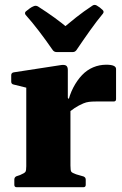

<svg xmlns="http://www.w3.org/2000/svg" viewBox="-20 -784 511 804"><path d="M410 -742Q417 -735 411 -727Q386 -697 357.5 -657Q329 -617 300 -574Q294 -566 285 -566H217Q207 -566 201 -574Q172 -616 143 -654Q114 -692 87 -722Q82 -730 88 -736Q95 -742 104 -748.5Q113 -755 121 -758Q130 -762 139 -757Q178 -732 209 -709.5Q240 -687 267 -664H241Q267 -686 298.5 -711Q330 -736 368 -761Q376 -766 385 -761Q392 -757 398 -752.5Q404 -748 410 -742ZM90 0V-310H275V0ZM466 -369Q466 -359 456 -359H382Q365 -359 353 -357.5Q341 -356 329 -351Q310 -343 292.5 -331.5Q275 -320 262 -307L263 -349Q271 -387 287 -417.5Q303 -448 323.5 -469.5Q344 -491 370 -502Q396 -513 425 -513Q466 -513 466 -495ZM50 0Q40 0 40 -10V-32Q40 -42 49 -46L64 -51Q83 -59 86.5 -64.5Q90 -70 90 -88V-180H275V-91Q275 -70 278.5 -65Q282 -60 299 -54L330 -45Q339 -41 339 -32V-10Q339 0 329 0ZM90 -310V-462L110 -412L37 -430Q27 -432 27 -442V-469Q27 -479 37 -481L232 -511Q249 -514 256.5 -509.5Q264 -505 264 -491V-375L275 -359V-310Z"/></svg>

Font: Hahmlet ExtraBold
Style: Regular
Weight: 800
Designer: Minjoo Ham & Mark Frömberg
Foundry: hypertype
Version: Version 1.002